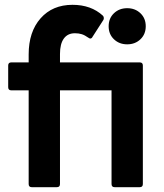

<svg xmlns="http://www.w3.org/2000/svg" viewBox="-20 -777 682 797"><path d="M112 0Q99 0 99 -13V-402H27Q14 -402 14 -415V-505Q14 -518 27 -518H99V-551Q99 -645 148.5 -701Q198 -757 281 -757Q358 -757 407 -712Q411 -708 411 -702Q411 -697 409 -694L364 -624Q361 -617 354 -617Q352 -617 346 -621Q332 -631 319.5 -635Q307 -639 291 -639Q261 -639 245 -617Q229 -595 229 -553V-518H560Q573 -518 573 -505V-13Q573 0 560 0H456Q443 0 443 -13V-402H229V-13Q229 0 216 0ZM431 -668Q431 -701 453 -722Q475 -743 508 -743Q541 -743 563 -722Q585 -701 585 -668Q585 -635 563 -614Q541 -593 508 -593Q475 -593 453 -614Q431 -635 431 -668Z"/></svg>

Font: LINE Seed Sans TH
Style: Bold
Weight: 700
Designer: Dalton Maag Ltd | Thai characters by Cadson Demak Co.,Ltd.
Foundry: Dalton Maag Ltd
Version: Version 1.002